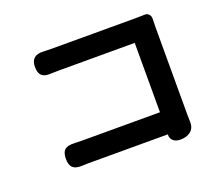

<svg xmlns="http://www.w3.org/2000/svg" viewBox="-118 -869 1216 1056"><g transform="rotate(-20 490.0 -340.5)"><path d="M770 16Q745 16 730 4Q713 -10 714 -33V-35H268Q260 -35 242 -35Q222 -34 212 -34Q175 -32 158 -47.5Q141 -63 141 -100Q141 -137 158 -152Q175 -167 212 -165Q229 -164 264 -164H715V-570H275Q239 -570 221 -569Q186 -567 170 -582.5Q154 -598 154 -633Q154 -702 228 -697Q245 -696 274 -696H521H768Q803 -696 820 -697Q834 -698 844 -687Q854 -676 853 -660Q853 -651 852.5 -633.5Q852 -616 852 -608V-354V-100Q852 -73 853 -58Q854 -22 831 -3Q808 16 770 16Z"/></g></svg>

Font: GenSenRounded2 TW B
Style: Regular
Weight: 700
Version: Version 2.000;PS 2;hotconv 16.6.51;makeotf.lib2.5.65220 DEVE